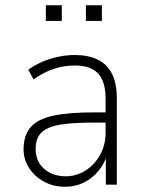

<svg xmlns="http://www.w3.org/2000/svg" viewBox="-20 -705 553 733"><path d="M229 8Q183 8 147 -12Q111 -32 90.5 -64.5Q70 -97 70 -135Q70 -189 97.5 -220Q125 -251 184 -263.5Q243 -276 339 -276H393V-237H341Q278 -237 234.5 -232.5Q191 -228 165 -216.5Q139 -205 127.5 -185.5Q116 -166 116 -137Q116 -89 148.5 -60.5Q181 -32 231 -32Q272 -32 306.5 -54Q341 -76 362 -113.5Q383 -151 383 -198V-329Q383 -394 354.5 -424.5Q326 -455 266 -455Q225 -455 186.5 -442.5Q148 -430 108 -402L88 -439Q113 -457 142.5 -469.5Q172 -482 203.5 -488.5Q235 -495 265 -495Q317 -495 353 -477.5Q389 -460 407.5 -423.5Q426 -387 426 -329V0H384V-114H389Q378 -79 355 -51.5Q332 -24 300 -8Q268 8 229 8ZM308 -625V-685H369V-625ZM155 -625V-685H216V-625Z"/></svg>

Font: Nunito Sans 10pt SemiCondensed ExtraLight
Style: Regular
Weight: 250
Width: 4
Designer: Vernon Adams
Foundry: Vernon Adams
Version: Version 3.101;gftools[0.9.27]